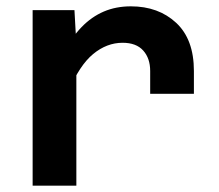

<svg xmlns="http://www.w3.org/2000/svg" viewBox="-20 -586 690 606"><path d="M454 -290V-362Q454 -402 432 -426.5Q410 -451 367 -451Q317 -451 274 -415.5Q231 -380 197 -299L182 -420Q206 -468 237.5 -500.5Q269 -533 307.5 -549.5Q346 -566 393 -566Q480 -566 536 -514Q592 -462 592 -362V-290ZM83 0V-554H215L221 -446V0Z"/></svg>

Font: Azeret Mono Thin SemiBold
Style: Regular
Weight: 600
Version: Version 1.002